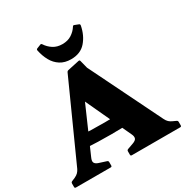

<svg xmlns="http://www.w3.org/2000/svg" viewBox="-221 -1177 1307 1354"><g transform="rotate(-30 432.5 -499.5)"><path d="M8 0Q-2 0 -2 -10V-38Q-2 -48 7 -52L33 -63Q53 -72 63.5 -83Q74 -94 81 -108L363 -733Q367 -742 377 -744L470 -764Q480 -766 482 -756L498 -693L784 -111Q793 -92 804.5 -81.5Q816 -71 830 -65L858 -52Q867 -48 867 -38V-10Q867 0 857 0H463Q453 0 453 -10V-38Q453 -47 462 -51L507 -67Q536 -77 541 -91.5Q546 -106 536 -127L320 -592L441 -664L208 -132Q195 -104 202.5 -90.5Q210 -77 232 -70L291 -51Q301 -48 301 -38V-10Q301 0 291 0ZM201 -302Q302 -296 411 -296Q520 -296 620 -302V-206Q520 -200 411 -200Q302 -200 201 -206ZM432 -800Q381 -800 345 -823Q309 -846 287.5 -885Q266 -924 256 -972Q254 -983 263 -986L293 -998Q302 -1002 307 -994Q327 -963 358 -943Q389 -923 432 -923Q476 -923 507 -943Q538 -963 557 -993Q561 -1002 571 -998L602 -986Q611 -983 609 -972Q595 -899 552 -849.5Q509 -800 432 -800Z"/></g></svg>

Font: Hahmlet Black
Style: Regular
Weight: 900
Version: Version 1.002